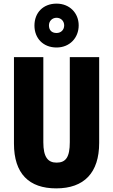

<svg xmlns="http://www.w3.org/2000/svg" viewBox="-20 -1029 624 1059"><path d="M292 -767C365 -767 414 -821 414 -889C414 -957 364 -1009 292 -1009C218 -1009 170 -959 170 -888C170 -818 218 -767 292 -767ZM292 -847C264 -847 250 -864 250 -889C250 -913 268 -931 292 -931C316 -931 334 -913 334 -889C334 -864 316 -847 292 -847ZM527 -241V-714H365V-245C365 -162 343 -132 292 -132C244 -132 219 -163 219 -244V-714H57V-237C57 -71 140 10 290 10C444 10 527 -76 527 -241Z"/></svg>

Font: Noto Sans Bengali ExtraCondensed ExtraBold
Style: Regular
Weight: 800
Width: 2
Designer: Joana Ranito - Universal Thirst; Jelle Bosma - Monotype Design Team
Foundry: Universal Thirst ehf.
Version: Version 3.000